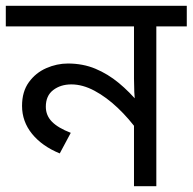

<svg xmlns="http://www.w3.org/2000/svg" viewBox="-30 -642 664 662"><path d="M614 -622V-551H509V0H432V-243L448 -187Q415 -233 376 -270Q337 -307 296 -329Q255 -351 216 -351Q179 -351 153.5 -331.5Q128 -312 128 -274Q128 -244 149 -222.5Q170 -201 214 -184L176 -113Q115 -138 80.5 -180.5Q46 -223 46 -277Q46 -326 69.5 -358.5Q93 -391 129.5 -407Q166 -423 204 -423Q256 -423 299 -405Q342 -387 379.5 -356Q417 -325 451 -284L437 -280Q434 -303 433 -325.5Q432 -348 432 -371V-551H-10V-622Z"/></svg>

Font: lbangla05
Style: Book
Weight: 400
Designer: Jelle Bosma - Monotype Design Team
Foundry: Monotype Imaging Inc.
Version: Version 2.003